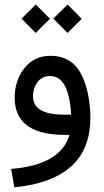

<svg xmlns="http://www.w3.org/2000/svg" viewBox="-20 -587 453 835"><path d="M211.9 -505.9 273.9 -567.4 335.4 -505.4 273.9 -443.8ZM73.7 -505.9 135.3 -567.4 197.3 -505.4 135.3 -443.8ZM335.4 -259.8Q362.8 -203.1 370.1 -128.4Q373 -101.1 373 -75.7Q373 38.6 315.9 108.9Q234.9 208.5 42.5 227.5L28.3 147.5Q242.7 130.9 282.2 0L253.9 -0.5Q43.9 -3.4 43.9 -162.1Q43.9 -237.3 86.4 -291Q128.9 -344.2 199.2 -344.2Q294.4 -344.2 335.4 -259.8ZM289.6 -89.4Q278.8 -256.3 198.7 -256.3Q163.1 -256.3 142.6 -229.5Q123.5 -203.1 123.5 -168.5Q123.5 -89.8 253.4 -88.4H288.6H289.6Z"/></svg>

Font: Nahid FD
Style: FD
Weight: 400
Foundry: DejaVu fonts team - Redesigned by Saber Rastikerdar
Version: Version 0.3.0